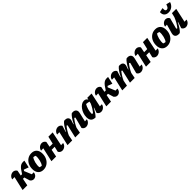

<svg xmlns="http://www.w3.org/2000/svg" viewBox="582 -2792 4847 4847"><g transform="rotate(-45 3005.5 -368.5)"><path d="M17 0 103 -376Q76 -374 22 -374Q28 -413 50.5 -440.5Q73 -468 104 -483Q135 -498 167 -498Q198 -498 226 -482.5Q254 -467 271 -435L243 -292H289Q331 -360 364 -402.5Q397 -445 428 -466.5Q459 -488 493.5 -493Q528 -498 573 -493L530 -296L402 -343Q391 -328 381 -313L463 -116Q474 -117 490.5 -117.5Q507 -118 532 -118Q529 -71 505.5 -40.5Q482 -10 448.5 2Q415 14 379.5 4Q344 -6 317 -42L271 -194H223L184 0Z M754 13Q664 13 613.5 -43.5Q563 -100 563 -201Q563 -288 597.5 -356.5Q632 -425 692.5 -464Q753 -503 831 -503Q922 -503 972.5 -448Q1023 -393 1023 -292Q1023 -204 988 -135.5Q953 -67 892 -27Q831 13 754 13ZM791 -90Q809 -109 824 -143Q839 -177 849 -218Q859 -259 863 -300.5Q867 -342 862 -377Q846 -385 829 -390Q812 -395 795 -396Q777 -376 762 -342Q747 -308 736.5 -267Q726 -226 722.5 -184.5Q719 -143 724 -108Q752 -94 791 -90Z M1046 0 1131 -377Q1110 -376 1090 -375Q1070 -374 1049 -374Q1056 -412 1078.5 -440Q1101 -468 1132 -483.5Q1163 -499 1196 -499Q1227 -499 1254.5 -483Q1282 -467 1299 -435L1271 -291H1382L1429 -492H1582L1504 -114Q1541 -117 1580 -117Q1573 -78 1550 -50Q1527 -22 1496 -7Q1465 8 1432 8Q1400 8 1371.5 -8Q1343 -24 1327 -57L1361 -200H1253L1213 0Z M1620 0 1706 -376Q1679 -374 1624 -374Q1631 -413 1653.5 -440.5Q1676 -468 1707 -483Q1738 -498 1770 -498Q1801 -498 1829 -482.5Q1857 -467 1875 -435L1823 -268L1831 -265Q1870 -345 1912.5 -406Q1955 -467 1990 -493Q2001 -496 2010.5 -496.5Q2020 -497 2028 -497Q2076 -497 2105.5 -472Q2135 -447 2135 -405Q2135 -395 2133.5 -385Q2132 -375 2128 -364L2097 -268L2106 -265Q2145 -344 2187.5 -405.5Q2230 -467 2265 -493Q2286 -497 2302 -497Q2357 -497 2387 -469.5Q2417 -442 2417 -395Q2417 -375 2412 -354L2355 -113Q2381 -114 2395.5 -115.5Q2410 -117 2427 -117Q2420 -78 2397.5 -50Q2375 -22 2344 -7Q2313 8 2280 8Q2248 8 2220 -8Q2192 -24 2176 -57L2253 -351Q2241 -361 2226 -366Q2186 -320 2153 -266.5Q2120 -213 2092 -151L2063 0H1895L1976 -352Q1965 -361 1951 -366Q1911 -318 1877.5 -264.5Q1844 -211 1817 -150L1787 0Z M2617 6Q2538 8 2496.5 -32.5Q2455 -73 2455 -161Q2455 -225 2476 -285.5Q2497 -346 2532.5 -395Q2568 -444 2612.5 -472.5Q2657 -501 2704 -501Q2777 -501 2804 -439L2817 -492H2970L2890 -115Q2927 -118 2964 -117Q2957 -78 2934.5 -50Q2912 -22 2881.5 -7Q2851 8 2818 8Q2787 8 2759 -8Q2731 -24 2714 -57L2764 -197L2757 -200Q2728 -143 2694 -91.5Q2660 -40 2617 6ZM2610 -126Q2626 -116 2642 -111Q2717 -195 2776 -325L2790 -384Q2742 -398 2685 -402Q2651 -345 2630.5 -272.5Q2610 -200 2610 -126Z M3005 0 3091 -376Q3064 -374 3010 -374Q3016 -413 3038.5 -440.5Q3061 -468 3092 -483Q3123 -498 3155 -498Q3186 -498 3214 -482.5Q3242 -467 3259 -435L3231 -292H3277Q3319 -360 3352 -402.5Q3385 -445 3416 -466.5Q3447 -488 3481.5 -493Q3516 -498 3561 -493L3518 -296L3390 -343Q3379 -328 3369 -313L3451 -116Q3462 -117 3478.5 -117.5Q3495 -118 3520 -118Q3517 -71 3493.5 -40.5Q3470 -10 3436.5 2Q3403 14 3367.5 4Q3332 -6 3305 -42L3259 -194H3211L3172 0Z M3575 0 3661 -376Q3634 -374 3579 -374Q3586 -413 3608.5 -440.5Q3631 -468 3662 -483Q3693 -498 3725 -498Q3756 -498 3784 -482.5Q3812 -467 3830 -435L3778 -268L3786 -265Q3825 -345 3867.5 -406Q3910 -467 3945 -493Q3956 -496 3965.5 -496.5Q3975 -497 3983 -497Q4031 -497 4060.5 -472Q4090 -447 4090 -405Q4090 -395 4088.5 -385Q4087 -375 4083 -364L4052 -268L4061 -265Q4100 -344 4142.5 -405.5Q4185 -467 4220 -493Q4241 -497 4257 -497Q4312 -497 4342 -469.5Q4372 -442 4372 -395Q4372 -375 4367 -354L4310 -113Q4336 -114 4350.5 -115.5Q4365 -117 4382 -117Q4375 -78 4352.5 -50Q4330 -22 4299 -7Q4268 8 4235 8Q4203 8 4175 -8Q4147 -24 4131 -57L4208 -351Q4196 -361 4181 -366Q4141 -320 4108 -266.5Q4075 -213 4047 -151L4018 0H3850L3931 -352Q3920 -361 3906 -366Q3866 -318 3832.5 -264.5Q3799 -211 3772 -150L3742 0Z M4422 0 4507 -377Q4486 -376 4466 -375Q4446 -374 4425 -374Q4432 -412 4454.5 -440Q4477 -468 4508 -483.5Q4539 -499 4572 -499Q4603 -499 4630.5 -483Q4658 -467 4675 -435L4647 -291H4758L4805 -492H4958L4880 -114Q4917 -117 4956 -117Q4949 -78 4926 -50Q4903 -22 4872 -7Q4841 8 4808 8Q4776 8 4747.5 -8Q4719 -24 4703 -57L4737 -200H4629L4589 0Z M5173 13Q5083 13 5032.5 -43.5Q4982 -100 4982 -201Q4982 -288 5016.5 -356.5Q5051 -425 5111.5 -464Q5172 -503 5250 -503Q5341 -503 5391.5 -448Q5442 -393 5442 -292Q5442 -204 5407 -135.5Q5372 -67 5311 -27Q5250 13 5173 13ZM5210 -90Q5228 -109 5243 -143Q5258 -177 5268 -218Q5278 -259 5282 -300.5Q5286 -342 5281 -377Q5265 -385 5248 -390Q5231 -395 5214 -396Q5196 -376 5181 -342Q5166 -308 5155.5 -267Q5145 -226 5141.5 -184.5Q5138 -143 5143 -108Q5171 -94 5210 -90Z M5737 -57 5791 -221 5782 -225Q5743 -145 5701.5 -84Q5660 -23 5625 3Q5606 6 5589 6Q5534 6 5502.5 -20.5Q5471 -47 5471 -93Q5471 -115 5477 -136L5545 -376Q5511 -374 5477 -373Q5487 -432 5528 -465.5Q5569 -499 5615 -499Q5645 -499 5672.5 -483Q5700 -467 5716 -433L5639 -138Q5651 -129 5665 -124Q5708 -175 5744 -236.5Q5780 -298 5811 -375L5840 -492H5993L5911 -114Q5947 -117 5985 -117Q5979 -78 5956.5 -50Q5934 -22 5903.5 -7Q5873 8 5841 8Q5810 8 5782 -8Q5754 -24 5737 -57ZM5794 -562Q5720 -562 5678.5 -605Q5637 -648 5644 -725L5762 -750Q5758 -691 5769 -668Q5780 -645 5809 -645Q5839 -645 5858.5 -668Q5878 -691 5897 -750L6005 -725Q5984 -651 5926.5 -606.5Q5869 -562 5794 -562Z"/></g></svg>

Font: Piazzolla ExtraBold
Style: Italic
Weight: 800
Italic angle: -11.3°
Designer: Juan Pablo del Peral
Foundry: Huerta Tipografica
Version: Version 1.330